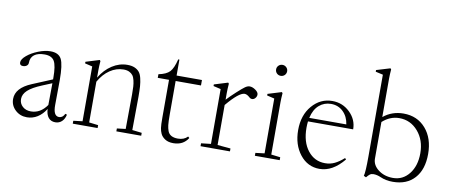

<svg xmlns="http://www.w3.org/2000/svg" viewBox="-66 -992 2991 1271"><g transform="rotate(10 1430.0 -356.5)"><path d="M155.8 11.2Q109.4 11.2 77.4 -19Q45.4 -49.3 45.4 -92.8Q45.4 -167 149.9 -210.4L283.7 -266.1V-276.9Q283.7 -358.4 265.9 -388.7Q248 -418.9 200.2 -418.9Q155.3 -418.9 131.1 -400.4Q106.9 -381.8 106.9 -346.7Q106.9 -334 96.9 -326.2Q86.9 -318.4 70.8 -318.4Q49.3 -318.4 49.3 -339.4Q49.3 -360.8 79.6 -386.2Q109.9 -411.6 154.1 -429Q198.2 -446.3 235.4 -446.3Q290 -446.3 309.1 -409.7Q328.1 -373 328.1 -268.1L326.7 -102.5Q325.7 -27.3 365.7 -27.3Q389.6 -27.3 403.3 -55.7L414.6 -51.8Q408.2 -22 390.4 -5.4Q372.6 11.2 346.7 11.2Q317.4 11.2 300.5 -9.3Q283.7 -29.8 282.2 -66.9Q258.8 -29.3 226.3 -9Q193.8 11.2 155.8 11.2ZM97.2 -101.6Q97.2 -71.3 119.1 -51.5Q141.1 -31.7 174.8 -31.7Q239.3 -31.7 282.2 -93.8Q283.7 -167 283.7 -240.2L218.8 -213.4Q155.3 -187.5 126.2 -160.6Q97.2 -133.8 97.2 -101.6Z M462.9 0V-19.5L523.9 -26.9V-395.5L474.1 -407.2V-418L565.9 -446.3L571.3 -439.9Q568.4 -402.8 568.4 -377.9V-328.1Q601.6 -383.8 649.9 -415Q698.2 -446.3 752 -446.3Q780.8 -446.3 800.3 -438Q819.8 -429.7 831.8 -415.5Q843.8 -401.4 850.1 -375.2Q856.4 -349.1 858.4 -321.3Q860.4 -293.5 860.4 -250Q860.4 -171.4 858.4 -26.9L922.9 -19.5V0H755.9V-19.5L814 -26.4Q815.9 -177.7 815.9 -258.8Q815.9 -290.5 814.7 -311Q813.5 -331.5 808.6 -352.5Q803.7 -373.5 794.7 -385.3Q785.6 -397 770.3 -404.3Q754.9 -411.6 732.4 -411.6Q684.1 -411.6 641.1 -382.6Q598.1 -353.5 568.4 -300.8V-26.9L629.9 -19.5V0Z M1140.1 11.7Q1106.4 11.7 1085 -2Q1063.5 -15.6 1054.2 -35.2Q1045.9 -53.2 1043 -73Q1040 -92.8 1040 -143.1V-396.5H964.4V-420.9Q1016.6 -431.2 1039.1 -455.1Q1061.5 -479 1076.7 -540.5L1084.5 -540V-433.1H1254.9V-396.5H1084.5V-176.3Q1084.5 -120.6 1087.2 -99.9Q1089.8 -79.1 1096.2 -61.5Q1110.4 -23.4 1165 -23.4Q1206.1 -23.4 1230 -48.8L1239.3 -40.5Q1207 11.7 1140.1 11.7Z M1321.8 0V-19.5L1387.2 -26.9V-395.5L1337.4 -407.2V-418L1429.2 -446.3L1434.6 -439.9Q1431.6 -402.8 1431.6 -377.9V-332Q1455.6 -357.9 1491.7 -390.9Q1527.8 -423.8 1542.5 -434.1Q1559.1 -446.3 1574.2 -446.3Q1592.8 -446.3 1613.3 -431.9Q1633.8 -417.5 1633.8 -401.4Q1633.8 -388.7 1624.5 -377.7Q1615.2 -366.7 1603 -366.7Q1592.3 -366.7 1584 -375Q1565.4 -392.1 1549.3 -392.1Q1511.7 -392.1 1431.6 -296.4V-27.3L1519.5 -19.5V0Z M1726.1 -587.9Q1726.1 -603 1736.8 -613.8Q1747.6 -624.5 1763.2 -624.5Q1778.3 -624.5 1789.3 -613.8Q1800.3 -603 1800.3 -587.9Q1800.3 -572.3 1789.6 -561.5Q1778.8 -550.8 1763.2 -550.8Q1747.6 -550.8 1736.8 -561.5Q1726.1 -572.3 1726.1 -587.9ZM1687 0V-19.5L1747.6 -26.9V-395.5L1697.8 -407.2V-418L1790 -446.3L1795.4 -439.9Q1792.5 -402.8 1792.5 -377.9V-26.9L1854 -19.5V0Z M2122.6 11.2Q2042.5 11.2 1991 -54.2Q1939.5 -119.6 1939.5 -217.8Q1939.5 -318.4 1994.6 -382.3Q2049.8 -446.3 2129.9 -446.3Q2199.2 -446.3 2248.3 -398.4Q2297.4 -350.6 2297.4 -285.2H1993.7Q1991.2 -263.2 1991.2 -242.2Q1991.2 -147 2036.1 -89.6Q2081.1 -32.2 2152.3 -32.2Q2187 -32.2 2216.6 -46.4Q2246.1 -60.5 2277.8 -88.9L2285.6 -80.6Q2210.4 11.2 2122.6 11.2ZM2124.5 -425.8Q2079.1 -425.8 2045.2 -396.7Q2011.2 -367.7 1998 -309.6H2247.1Q2239.7 -361.3 2206.5 -393.6Q2173.3 -425.8 2124.5 -425.8Z M2436 12.7 2420.4 5.4Q2428.2 -21 2428.2 -125V-675.8L2378.4 -687V-698.2L2470.7 -726.1L2476.1 -719.7Q2473.1 -682.6 2473.1 -657.7V-398.9Q2531.2 -446.3 2608.4 -446.3Q2701.2 -446.3 2757.8 -381.3Q2814.5 -316.4 2814.5 -210.4Q2814.5 -106 2761.7 -47.4Q2709 11.2 2615.2 11.2Q2568.4 11.2 2532.2 -4.9Q2505.9 -16.6 2481.9 -16.6Q2467.3 -16.6 2457.8 -9.5Q2448.2 -2.4 2436 12.7ZM2473.1 -119.6Q2473.1 -75.7 2513.7 -44.9Q2554.2 -14.2 2611.8 -14.2Q2678.2 -14.2 2720.5 -67.9Q2762.7 -121.6 2762.7 -206.1Q2762.7 -294.4 2712.2 -353Q2661.6 -411.6 2585.9 -411.6Q2524.4 -411.6 2473.1 -365.7Z"/></g></svg>

Font: Elstob ExtraLight
Style: Regular
Weight: 200
Designer: Peter S. Baker
Version: Version 1.015